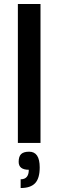

<svg xmlns="http://www.w3.org/2000/svg" viewBox="-20 -720 294 967"><path d="M70 0V-700H184V0ZM127 44Q180 44 180 123Q180 178 157 202.5Q134 227 84 227V183Q125 183 125 135Q74 135 74 95Q74 68 86.5 56Q99 44 127 44Z"/></svg>

Font: Fivo Sans Med
Style: Regular
Weight: 450
Designer: Alexander Slobzheninov
Foundry: Alexander Slobzheninov
Version: 1.0